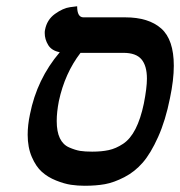

<svg xmlns="http://www.w3.org/2000/svg" viewBox="-20 -579 572 610"><path d="M372.1 -411.1H235.8Q186 -346.2 167 -257.8Q160.2 -222.7 160.2 -194.8Q160.2 -160.6 170.2 -139.9Q180.2 -119.1 199.7 -110.6Q219.2 -102.1 234.6 -99.6Q250 -97.2 272.9 -97.2Q302.7 -97.2 325.4 -102.1Q348.1 -106.9 371.1 -122.1Q394 -137.2 410.4 -169.2Q426.8 -201.2 437 -250Q446.8 -299.8 446.8 -329.1Q446.8 -370.1 429.4 -390.6Q412.1 -411.1 372.1 -411.1ZM249 11.2Q227.1 11.2 205.6 8.1Q184.1 4.9 158 -5.6Q131.8 -16.1 113 -33Q94.2 -49.8 81.1 -80.3Q67.9 -110.8 67.9 -150.9Q67.9 -181.6 75.2 -215.8Q97.2 -327.6 169.9 -413.1Q144 -418 133.1 -436Q122.1 -454.1 122.1 -474.1Q122.1 -481 123 -483.9Q128.9 -516.1 154.5 -534.7Q180.2 -553.2 202.6 -556.2L225.1 -559.1Q225.1 -523.9 245.1 -523.9H377.9Q452.1 -523.9 492.2 -488.5Q532.2 -453.1 532.2 -370.1Q532.2 -325.2 520 -267.1Q505.9 -196.3 482.4 -144Q459 -91.8 433.6 -62.5Q408.2 -33.2 375 -16.1Q341.8 1 313.5 6.1Q285.2 11.2 249 11.2Z"/></svg>

Font: Linux Libertine O
Style: Semibold Italic
Weight: 600
Italic angle: -11.5°
Designer: Philipp H. Poll
Foundry: Philipp H. Poll
Version: Version 5.1.2